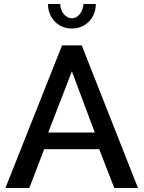

<svg xmlns="http://www.w3.org/2000/svg" viewBox="-20 -936 715 956"><path d="M7 0 289 -710H387L667 0H549L474 -193H200L126 0ZM220 -276H452L338 -581ZM338 -845Q360 -845 376.5 -865Q393 -885 396 -916H457Q457 -864 423 -829Q389 -794 338 -794Q287 -794 253 -829Q219 -864 219 -916H280Q280 -887 297.5 -866Q315 -845 338 -845Z"/></svg>

Font: Raleway
Style: Regular
Weight: 600
Designer: Matt McInerney, Pablo Impallari, Rodrigo Fuenzalida
Foundry: Matt McInerney, Pablo Impallari, Rodrigo Fuenzalida
Version: Version 1.000;PS 001.001;hotconv 1.0.56; ttfautohint (v1.5)